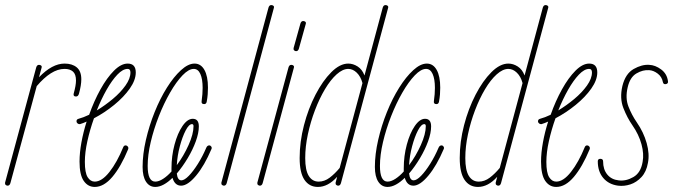

<svg xmlns="http://www.w3.org/2000/svg" viewBox="-21 -733 2658 758"><path d="M9 0Q5 0 1.5 -3Q-2 -6 -1 -12L122 -467Q125 -477 133 -477Q138 -477 141.5 -474Q145 -471 143 -465L133 -428Q185 -482 234 -482Q264 -482 282 -467Q300 -452 300 -420Q300 -397 291 -364Q288 -352 279 -352Q267 -352 270 -364Q279 -396 279 -415Q279 -440 267 -450.5Q255 -461 234 -461Q207 -461 179.5 -443.5Q152 -426 124 -393L20 -10Q17 0 9 0Z M353 5Q326 5 309.5 -19Q293 -43 293 -95Q293 -130 300.5 -171Q308 -212 321 -253Q308 -247 295 -243Q290 -242 285.5 -245.5Q281 -249 281 -254Q281 -262 289 -264Q308 -269 331 -280Q350 -334 375.5 -380Q401 -426 429 -454Q457 -482 483 -482Q515 -482 515 -447Q515 -417 491.5 -383.5Q468 -350 430 -319Q392 -288 350 -266Q334 -221 324 -176Q314 -131 314 -94Q314 -51 325 -33.5Q336 -16 353 -16Q381 -16 411 -54Q441 -92 466 -153Q469 -159 475 -159Q480 -159 483.5 -154.5Q487 -150 485 -144Q456 -74 422.5 -34.5Q389 5 353 5ZM483 -461Q464 -461 442.5 -438.5Q421 -416 400 -379Q379 -342 361 -297Q394 -317 424.5 -342.5Q455 -368 474.5 -395.5Q494 -423 494 -447Q494 -461 483 -461Z M592 5Q569 5 555.5 -15.5Q542 -36 542 -74Q542 -124 555 -180.5Q568 -237 589.5 -290.5Q611 -344 638 -387Q665 -430 693.5 -456Q722 -482 747 -482Q772 -482 786 -457Q800 -432 800 -387Q800 -374 799 -360.5Q798 -347 795 -331Q793 -322 785 -322Q773 -322 775 -334Q777 -348 778 -361Q779 -374 779 -386Q779 -421 770 -441Q761 -461 744 -461Q724 -461 699.5 -435.5Q675 -410 650.5 -367.5Q626 -325 606 -274Q586 -223 574 -172Q562 -121 562 -78Q562 -16 592 -16Q606 -16 623 -27Q640 -38 656 -56Q656 -62 656 -69Q656 -117 668 -162Q680 -207 699.5 -235.5Q719 -264 740 -264Q764 -264 764 -234Q764 -208 752 -175Q740 -142 720 -108.5Q700 -75 677 -48Q680 -21 695 -21Q707 -21 724.5 -39Q742 -57 760.5 -86.5Q779 -116 793 -149Q797 -159 805 -159Q810 -159 813 -154.5Q816 -150 814 -145Q786 -79 753 -39.5Q720 0 694 0Q669 0 660 -31Q643 -14 625.5 -4.5Q608 5 592 5ZM737 -243Q725 -243 712 -218Q699 -193 689 -155.5Q679 -118 677 -81Q704 -117 723.5 -160.5Q743 -204 743 -235Q743 -243 737 -243Z M863 0Q859 0 855.5 -3Q852 -6 853 -12L1039 -703Q1042 -713 1050 -713Q1055 -713 1058.5 -710Q1062 -707 1060 -701L874 -10Q871 0 863 0Z M1148 -531Q1144 -531 1140.5 -534Q1137 -537 1138 -543L1165 -640Q1168 -650 1176 -650Q1181 -650 1184.5 -647Q1188 -644 1186 -638L1159 -541Q1156 -531 1148 -531ZM1005 0Q1001 0 997.5 -3Q994 -6 995 -12L1118 -467Q1121 -477 1129 -477Q1134 -477 1137.5 -474Q1141 -471 1139 -465L1016 -10Q1013 0 1005 0Z M1234 5Q1200 5 1181 -23Q1162 -51 1162 -109Q1162 -173 1179 -238.5Q1196 -304 1224.5 -359Q1253 -414 1287 -448Q1321 -482 1354 -482Q1373 -482 1391 -470.5Q1409 -459 1418 -435L1490 -703Q1493 -713 1501 -713Q1506 -713 1509.5 -710Q1513 -707 1511 -701L1325 -10Q1322 0 1314 0Q1310 0 1306.5 -3Q1303 -6 1304 -12L1310 -35Q1274 5 1234 5ZM1184 -109Q1184 -61 1198 -38.5Q1212 -16 1237 -16Q1260 -16 1280.5 -31.5Q1301 -47 1320 -70L1410 -405Q1403 -431 1387.5 -446Q1372 -461 1354 -461Q1332 -461 1308 -439.5Q1284 -418 1262 -381Q1240 -344 1222.5 -298Q1205 -252 1194.5 -203Q1184 -154 1184 -109Z M1509 5Q1486 5 1472.5 -15.5Q1459 -36 1459 -74Q1459 -124 1472 -180.5Q1485 -237 1506.5 -290.5Q1528 -344 1555 -387Q1582 -430 1610.5 -456Q1639 -482 1664 -482Q1689 -482 1703 -457Q1717 -432 1717 -387Q1717 -374 1716 -360.5Q1715 -347 1712 -331Q1710 -322 1702 -322Q1690 -322 1692 -334Q1694 -348 1695 -361Q1696 -374 1696 -386Q1696 -421 1687 -441Q1678 -461 1661 -461Q1641 -461 1616.5 -435.5Q1592 -410 1567.5 -367.5Q1543 -325 1523 -274Q1503 -223 1491 -172Q1479 -121 1479 -78Q1479 -16 1509 -16Q1523 -16 1540 -27Q1557 -38 1573 -56Q1573 -62 1573 -69Q1573 -117 1585 -162Q1597 -207 1616.5 -235.5Q1636 -264 1657 -264Q1681 -264 1681 -234Q1681 -208 1669 -175Q1657 -142 1637 -108.5Q1617 -75 1594 -48Q1597 -21 1612 -21Q1624 -21 1641.5 -39Q1659 -57 1677.5 -86.5Q1696 -116 1710 -149Q1714 -159 1722 -159Q1727 -159 1730 -154.5Q1733 -150 1731 -145Q1703 -79 1670 -39.5Q1637 0 1611 0Q1586 0 1577 -31Q1560 -14 1542.5 -4.5Q1525 5 1509 5ZM1654 -243Q1642 -243 1629 -218Q1616 -193 1606 -155.5Q1596 -118 1594 -81Q1621 -117 1640.5 -160.5Q1660 -204 1660 -235Q1660 -243 1654 -243Z M1866 5Q1832 5 1813 -23Q1794 -51 1794 -109Q1794 -173 1811 -238.5Q1828 -304 1856.5 -359Q1885 -414 1919 -448Q1953 -482 1986 -482Q2005 -482 2023 -470.5Q2041 -459 2050 -435L2122 -703Q2125 -713 2133 -713Q2138 -713 2141.5 -710Q2145 -707 2143 -701L1957 -10Q1954 0 1946 0Q1942 0 1938.5 -3Q1935 -6 1936 -12L1942 -35Q1906 5 1866 5ZM1816 -109Q1816 -61 1830 -38.5Q1844 -16 1869 -16Q1892 -16 1912.5 -31.5Q1933 -47 1952 -70L2042 -405Q2035 -431 2019.5 -446Q2004 -461 1986 -461Q1964 -461 1940 -439.5Q1916 -418 1894 -381Q1872 -344 1854.5 -298Q1837 -252 1826.5 -203Q1816 -154 1816 -109Z M2175 5Q2148 5 2131.5 -19Q2115 -43 2115 -95Q2115 -130 2122.5 -171Q2130 -212 2143 -253Q2130 -247 2117 -243Q2112 -242 2107.5 -245.5Q2103 -249 2103 -254Q2103 -262 2111 -264Q2130 -269 2153 -280Q2172 -334 2197.5 -380Q2223 -426 2251 -454Q2279 -482 2305 -482Q2337 -482 2337 -447Q2337 -417 2313.5 -383.5Q2290 -350 2252 -319Q2214 -288 2172 -266Q2156 -221 2146 -176Q2136 -131 2136 -94Q2136 -51 2147 -33.5Q2158 -16 2175 -16Q2203 -16 2233 -54Q2263 -92 2288 -153Q2291 -159 2297 -159Q2302 -159 2305.5 -154.5Q2309 -150 2307 -144Q2278 -74 2244.5 -34.5Q2211 5 2175 5ZM2305 -461Q2286 -461 2264.5 -438.5Q2243 -416 2222 -379Q2201 -342 2183 -297Q2216 -317 2246.5 -342.5Q2277 -368 2296.5 -395.5Q2316 -423 2316 -447Q2316 -461 2305 -461Z M2419 0Q2382 -5 2360.5 -30.5Q2339 -56 2339 -96Q2339 -106 2349 -106Q2360 -106 2360 -96Q2360 -64 2376.5 -44Q2393 -24 2421 -21Q2450 -17 2479.5 -34Q2509 -51 2516 -94Q2522 -125 2511.5 -163.5Q2501 -202 2476 -238Q2455 -268 2440 -306.5Q2425 -345 2436 -393Q2448 -442 2480.5 -460.5Q2513 -479 2542 -477Q2566 -476 2589 -459Q2612 -442 2616 -413Q2618 -403 2608 -401Q2598 -399 2596 -409Q2592 -430 2575.5 -442.5Q2559 -455 2542 -456Q2517 -458 2491.5 -443Q2466 -428 2457 -388Q2447 -346 2460 -312.5Q2473 -279 2493 -250Q2520 -211 2532 -168Q2544 -125 2537 -90Q2531 -55 2511.5 -34Q2492 -13 2467.5 -5Q2443 3 2419 0Z"/></svg>

Font: Zen Loop
Style: Italic
Weight: 400
Italic angle: -15°
Designer: Yoshimichi Ohira
Foundry: A-1 Corp ZenFonts
Version: Version 1.000; ttfautohint (v1.8.3)